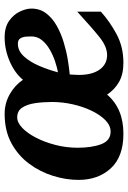

<svg xmlns="http://www.w3.org/2000/svg" viewBox="118 -658 552 828"><g transform="rotate(-90 394.0 -244.0)"><path d="M771 -384.8Q771 -348.1 750.7 -321.3Q730.5 -294.4 697.8 -275.9Q665 -257.3 626.7 -245.6Q588.4 -233.9 551.5 -227.8Q514.6 -221.7 486.8 -219.2Q486.3 -209.5 485.6 -197.8Q484.9 -186 484.9 -179.2Q484.9 -123 507.8 -90.6Q530.8 -58.1 570.8 -58.1Q606.9 -58.1 647.7 -90.8Q688.5 -123.5 757.8 -187V-85Q714.8 -46.4 660.2 -17.1Q605.5 12.2 537.1 12.2Q487.8 12.2 454.8 -6.6Q421.9 -25.4 399.9 -58.1Q340.3 12.2 231 12.2Q132.3 12.2 82.3 -42Q32.2 -96.2 32.2 -181.2Q32.2 -235.4 49.6 -291.3Q66.9 -347.2 102.1 -394.5Q137.2 -441.9 190.7 -470.9Q244.1 -500 316.9 -500Q362.8 -500 401.9 -477.8Q440.9 -455.6 463.9 -420.9Q492.7 -456.1 543.2 -478Q593.8 -500 647 -500Q691.4 -500 718.8 -480.2Q746.1 -460.4 758.5 -433.6Q771 -406.7 771 -384.8ZM650.9 -384.8Q650.9 -392.6 650.1 -406.2Q649.4 -419.9 643.1 -431.4Q636.7 -442.9 619.1 -442.9Q588.4 -442.9 564.5 -416.5Q540.5 -390.1 523.7 -350.3Q506.8 -310.5 496.1 -270Q517.6 -273.9 543.9 -282.7Q570.3 -291.5 594.7 -305.7Q619.1 -319.8 635 -339.4Q650.9 -358.9 650.9 -384.8ZM368.2 -295.9Q368.2 -333 363.3 -367.4Q358.4 -401.9 344.2 -423.8Q330.1 -445.8 301.8 -445.8Q279.3 -445.8 256.3 -423.8Q233.4 -401.9 214.1 -364.5Q194.8 -327.1 182.9 -280.8Q170.9 -234.4 170.9 -185.1Q170.9 -123.5 186.3 -83.3Q201.7 -43 240.2 -43Q266.6 -43 289.6 -65.4Q312.5 -87.9 330.3 -124.8Q348.1 -161.6 358.2 -206.5Q368.2 -251.5 368.2 -295.9Z"/></g></svg>

Font: Charis
Style: Bold Italic
Weight: 700
Italic angle: -11°
Designer: Walt Agee, Miriam Martin, Annie Olsen, Victor Gaultney, Lorna Priest, Alan Ward, Bob Hallissy, Martin Hosken, Sharon Cor
Foundry: SIL Global
Version: Version 7.000